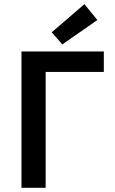

<svg xmlns="http://www.w3.org/2000/svg" viewBox="-20 -901 550 921"><path d="M83 0V-654H478V-556H199V0ZM279 -688 228 -746 385 -881 447 -805Z"/></svg>

Font: Giro Sans Semibold
Style: Regular
Weight: 600
Designer: Paul D. Hunt
Foundry: Adobe Systems Incorporated
Version: Version 1.000;PS 1.0;hotconv 1.0.88;makeotf.lib2.5.647800